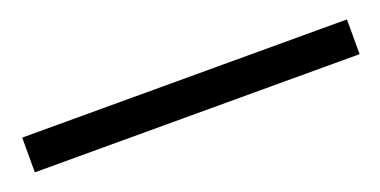

<svg xmlns="http://www.w3.org/2000/svg" viewBox="-20 -4 525 265"><g transform="rotate(-20 243.0 128.5)"><path d="M482 103H5V154H482Z"/></g></svg>

Font: Libertinus Serif Semibold
Style: Regular
Weight: 600
Designer: Philipp H. Poll, Khaled Hosny
Foundry: Caleb Maclennan
Version: Version 7.050;RELEASE